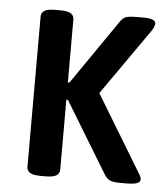

<svg xmlns="http://www.w3.org/2000/svg" viewBox="-44 -565 528 607"><g transform="rotate(5 220.0 -261.5)"><path d="M108 2Q83 2 73 -4.5Q63 -11 63 -23V-500Q63 -512 73 -518.5Q83 -525 107 -525H122Q147 -525 157 -518.5Q167 -512 167 -500V-300H172L312 -503Q321 -517 331 -521Q341 -525 367 -525H388Q426 -525 426 -509Q426 -500 416 -485L269 -275L415 -34Q423 -22 423 -15Q423 -6 412.5 -2Q402 2 378 2H357Q335 2 325 -3.5Q315 -9 307 -23L172 -245H167V-23Q167 -11 157 -4.5Q147 2 122 2Z"/></g></svg>

Font: Asap Condensed Medium
Style: Regular
Weight: 500
Width: 3
Designer: Pablo Cosgaya
Foundry: Omnibus-Type
Version: Version 3.001; ttfautohint (v1.8.4.7-5d5b)